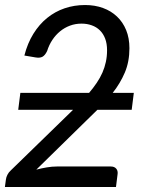

<svg xmlns="http://www.w3.org/2000/svg" viewBox="-24 -744 577 764"><path d="M363.5 -307Q353 -297 342.5 -286.5Q332 -276 321 -265.5L120.5 -69Q141.5 -74.5 162.5 -78Q183.5 -81.5 202.5 -81.5H417Q431 -81.5 438.2 -73.2Q445.5 -65 444 -52L437.5 0H-4.5L-0.5 -29.5Q0.5 -38.5 5.5 -48.5Q10.5 -58.5 19.5 -66.5L257.5 -298L266.5 -307H48.5L57 -374.5H330.5Q347.5 -394.5 361 -414.5Q374.5 -434.5 383.5 -455Q392.5 -475.5 397.2 -497.5Q402 -519.5 402 -544Q402 -570.5 394.5 -590.2Q387 -610 373.5 -623.2Q360 -636.5 341.2 -643.2Q322.5 -650 300.5 -650Q276 -650 254.5 -642Q233 -634 215.2 -619.5Q197.5 -605 184.2 -585Q171 -565 163.5 -541Q155.5 -524 145 -518.2Q134.5 -512.5 117.5 -515.5L73 -523Q85.5 -572 108.8 -609.5Q132 -647 163.5 -672.5Q195 -698 233.2 -711Q271.5 -724 314.5 -724Q353.5 -724 385.8 -712.2Q418 -700.5 441.5 -678.2Q465 -656 478 -624.2Q491 -592.5 491 -552Q491 -498.5 472.8 -455.5Q454.5 -412.5 424.5 -374.5H508.5L500 -307Z"/></svg>

Font: Lato 2
Style: Italic
Weight: 400
Italic angle: -7°
Designer: Lukasz Dziedzic with Adam Twardoch and Botio Nikoltchev
Foundry: tyPoland Lukasz Dziedzic
Version: Version 2.015; 2015-08-06; http://www.latofonts.com/